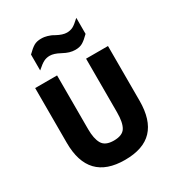

<svg xmlns="http://www.w3.org/2000/svg" viewBox="-173 -826 866 941"><g transform="rotate(-30 260.0 -355.5)"><path d="M53.7 -210V-519.5H177.7V-215.8Q177.7 -161.1 194.3 -132.8Q210.9 -103.5 259.8 -103.5Q308.6 -103.5 325.2 -130.9Q341.8 -158.2 341.8 -215.8V-519.5H465.8V-210Q465.8 -101.6 415 -47.9Q364.3 5.9 259.8 5.9Q53.7 5.9 53.7 -210ZM118.2 -671.9Q141.6 -695.3 158.2 -705.1Q174.8 -714.8 199.2 -714.8Q210 -714.8 218.3 -713.4Q226.6 -711.9 233.4 -710Q241.2 -708 250.5 -704.1Q259.8 -700.2 269.5 -694.3Q301.8 -676.8 325.2 -676.8Q343.8 -676.8 359.4 -684.6Q367.2 -688.5 377.4 -696.8Q387.7 -705.1 400.4 -716.8V-626Q377 -602.5 360.4 -592.8Q343.8 -583 319.3 -583Q302.7 -583 286.1 -587.9Q279.3 -589.8 270 -593.8Q260.7 -597.7 250 -603.5Q217.8 -621.1 194.3 -621.1Q175.8 -621.1 160.2 -613.3Q144.5 -605.5 118.2 -582Z"/></g></svg>

Font: Dinish
Style: Bold
Weight: 700
Designer: Bert Driehuis
Foundry: Playbeing
Version: Version 3.006; git-39231f3c-release